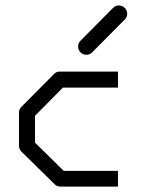

<svg xmlns="http://www.w3.org/2000/svg" viewBox="-20 -739 580 708"><path d="M268 -567Q268 -580 277 -589L397 -710Q406 -719 418 -719Q431 -719 440 -710Q449 -701 449 -688Q449 -676 440 -667L320 -546Q311 -537 298 -537Q286 -537 277 -546Q268 -555 268 -567ZM415 -475V-416H212L109 -312V-213L215 -109H415V-51H203Q190 -51 182 -59L59 -180Q50 -189 50 -201V-324Q50 -336 59 -345L179 -466Q188 -475 199 -475Z"/></svg>

Font: ibm3270
Style: Regular
Weight: 400
Monospace: yes
Version: Version 2.0.3